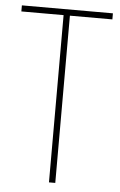

<svg xmlns="http://www.w3.org/2000/svg" viewBox="-52 -751 491 788"><g transform="rotate(5 193.5 -357.0)"><path d="M206 0H180V-689H6V-714H381V-689H206Z"/></g></svg>

Font: Noto Sans Gurmukhi UI Condensed Thin
Style: Regular
Weight: 100
Width: 3
Designer: Jelle Bosma - Monotype Design Team
Foundry: Monotype Imaging Inc.
Version: Version 2.004; ttfautohint (v1.8.4.7-5d5b)